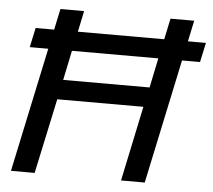

<svg xmlns="http://www.w3.org/2000/svg" viewBox="-49 -722 861 775"><g transform="rotate(5 381.0 -334.0)"><path d="M23 0 130 -504H55L72 -583H147L165 -668H261L243 -583H593L611 -668H707L689 -583H762L745 -504H672L565 0H469L533 -304H184L119 0ZM201 -384H551L576 -504H226Z"/></g></svg>

Font: Atkinson Hyperlegible
Style: Italic
Weight: 400
Italic angle: -12°
Designer: Elliott Scott, Megan Eiswerth, Linus Boman, Theodore Petrosky
Foundry: Braille Institute
Version: Version 1.006; ttfautohint (v1.8.3)